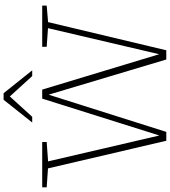

<svg xmlns="http://www.w3.org/2000/svg" viewBox="43 -1010 967 1094"><g transform="rotate(-90 527.0 -463.5)"><path d="M734.5 0 534 -670.5 322 0H271.5L114 -674L6 -681.5V-707H264.5V-681.5L154 -673.5L301.5 -39.5L511.5 -707H563L764.5 -40.5L913 -674L807 -681.5V-707H1041.5V-681.5L947.5 -673.5L787 0ZM640 -764 524 -891.5 408 -764H375.5L505 -927H542.5L672.5 -764Z"/></g></svg>

Font: Newsreader 6pt ExtraLight
Style: Regular
Weight: 275
Designer: Hugues Gentile
Foundry: Production Type
Version: Version 1.003; ttfautohint (v1.8.3)